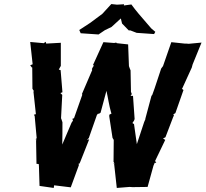

<svg xmlns="http://www.w3.org/2000/svg" viewBox="-20 -921 1014 947"><path d="M655 -210 641 -309 633 -314 641 -326 644 -334 636 -448H624L630 -457L626 -468L624 -574C621 -581 618 -588 616 -595L612 -702L556 -708L553 -711L543 -709L490 -713L439 -601L443 -596L439 -592L433 -580L435 -576L384 -457L386 -454L345 -338L337 -335L340 -326L333 -316L287 -208C288 -245 288 -282 288 -318L282 -336L281 -337L287 -453L278 -462L288 -466L279 -575L270 -578L280 -596V-710L208 -706L205 -715L196 -708L129 -714L141 -604L129 -599L138 -587L139 -590L140 -483L147 -472L145 -469L157 -358L147 -355L151 -349L161 -239L152 -232L159 -236L158 -224L160 -113L171 -112L172 -103L175 -4L245 6L247 -7L329 3L369 -106L368 -114H372L376 -123L420 -234L409 -231L418 -240L458 -354L463 -360H468L476 -365L505 -473C513 -438 518 -400 528 -366L530 -361L519 -355V-346L535 -241L541 -231L540 -123L545 -114H538L543 -112L556 6L619 1L634 2L708 1L737 -104L743 -118H751L745 -127L795 -231L784 -238L796 -244L835 -346L838 -350L835 -357L845 -363L885 -477L877 -483L879 -485L926 -588L930 -603L974 -711L911 -705L899 -706H891L825 -713C812 -673 797 -635 784 -595L775 -583C760 -540 747 -495 731 -453L727 -448L697 -336V-333L691 -319ZM746 -764 726 -781 664 -853C651 -868 640 -883 628 -899L591 -894L592 -900L557 -898L529 -901L485 -853L426 -809L371 -773L378 -757L466 -751L497 -772L530 -788L576 -830L582 -805L615 -771H623L654 -759L740 -753Z"/></svg>

Font: Asimov Print
Style: DIt
Weight: 250
Width: 0
Designer: Google
Version: Version 2.000980: 2014